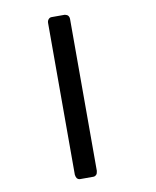

<svg xmlns="http://www.w3.org/2000/svg" viewBox="-90 -869 780 963"><g transform="rotate(-10 300.0 -387.5)"><path d="M217 -1V-774Q217 -785 223.5 -792.5Q230 -800 239 -800H307Q319 -797 323 -792Q329 -785 329 -774V-1Q327 13 323 17Q316 25 307 25H239Q230 25 223 17Q222 15 220 10.5Q218 6 218 3Z"/></g></svg>

Font: Grith.
Style: Regular
Weight: 400
Designer: Yosi Nasution
Version: Version 1.000;hotconv 1.0.109;makeotfexe 2.5.65596